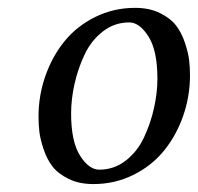

<svg xmlns="http://www.w3.org/2000/svg" viewBox="-20 -459 504 489"><path d="M309.1 -401.9Q271.5 -401.9 241.7 -378.7Q211.9 -355.5 195.1 -319.3Q178.2 -283.2 169.7 -244.6Q161.1 -206.1 161.1 -169.9Q161.1 -98.6 183.8 -62.7Q206.5 -26.9 232.9 -26.9Q270.5 -26.9 300.3 -50Q330.1 -73.2 346.9 -109.4Q363.8 -145.5 372.3 -184.1Q380.9 -222.7 380.9 -258.8Q380.9 -330.1 358.2 -366Q335.4 -401.9 309.1 -401.9ZM217.8 9.8Q181.6 9.8 154.8 -3.4Q127.9 -16.6 113.8 -34.9Q99.6 -53.2 91.1 -78.9Q82.5 -104.5 80.3 -123.3Q78.1 -142.1 78.1 -162.1Q78.1 -215.8 95.7 -265.9Q113.3 -315.9 144.5 -354.2Q175.8 -392.6 222.7 -415.8Q269.5 -439 324.2 -439Q360.4 -439 387.2 -425.8Q414.1 -412.6 428.2 -394.3Q442.4 -376 450.9 -350.3Q459.5 -324.7 461.7 -305.9Q463.9 -287.1 463.9 -267.1Q463.9 -213.4 446.3 -163.3Q428.7 -113.3 397.5 -75Q366.2 -36.6 319.3 -13.4Q272.5 9.8 217.8 9.8Z"/></svg>

Font: Common Serif
Style: Italic
Weight: 400
Italic angle: -12°
Designer: Philipp H. Poll, Khaled Hosny
Foundry: Stefan Peev, Context Ltd.
Version: Version 1.026